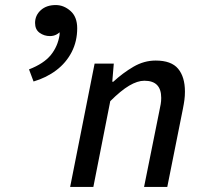

<svg xmlns="http://www.w3.org/2000/svg" viewBox="-20 -741 803 761"><path d="M113 -418 95 -466Q154 -489 181.5 -523Q209 -557 216 -602Q217 -611 215.5 -617Q214 -623 210 -629L222 -620Q215 -610 203.5 -604Q192 -598 178 -598Q155 -598 137 -611Q119 -624 119 -650Q119 -680 141.5 -700.5Q164 -721 201 -721Q233 -721 259.5 -697.5Q286 -674 286 -629Q286 -577 264 -534.5Q242 -492 203 -462.5Q164 -433 113 -418ZM258 0 355 -489H431L425 -417H429Q467 -452 509 -476.5Q551 -501 597 -501Q659 -501 686 -468.5Q713 -436 713 -378Q713 -361 711 -345.5Q709 -330 705 -310L643 0H551L611 -298Q615 -317 617 -328.5Q619 -340 619 -353Q619 -387 602.5 -404Q586 -421 552 -421Q525 -421 492 -401.5Q459 -382 417 -340L350 0Z"/></svg>

Font: Source Sans 3 Medium
Style: Italic
Weight: 500
Italic angle: -11°
Designer: Paul D. Hunt
Foundry: Adobe
Version: Version 3.052;hotconv 1.1.0;makeotfexe 2.6.0